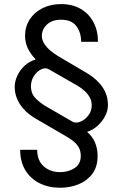

<svg xmlns="http://www.w3.org/2000/svg" viewBox="-20 -757 591 925"><path d="M452.1 -555.7H371.1Q370.6 -601.6 347.4 -631.8Q324.2 -662.1 274.4 -662.1Q242.7 -662.1 221.9 -650.1Q201.2 -638.2 191.4 -620.6Q181.6 -603 181.6 -585Q181.6 -564 193.8 -545.4Q206.1 -526.9 223.9 -512.2Q241.7 -497.6 258.8 -487.3L396.5 -406.2Q410.2 -398.4 427.7 -385.3Q445.3 -372.1 461.9 -353Q478.5 -334 489.3 -308.6Q500 -283.2 500 -250Q500 -223.6 486.3 -197.5Q472.7 -171.4 450.2 -151.1Q427.7 -130.9 400.4 -122.1V-121.1Q426.3 -98.6 438.2 -69.3Q450.2 -40 450.2 -5.9Q450.2 46.9 424.6 80.8Q398.9 114.7 357.9 131.1Q316.9 147.5 269.5 147.5Q213.9 147.5 170.2 125.5Q126.5 103.5 101.8 62.5Q77.1 21.5 77.1 -35.2H159.2Q159.2 16.6 190.7 44.4Q222.2 72.3 269.5 72.3Q309.1 72.3 339.1 53Q369.1 33.7 369.1 -5.9Q369.1 -32.7 357.2 -50.8Q345.2 -68.8 327.6 -81.3Q310.1 -93.8 293 -103.5L155.3 -183.6Q141.1 -191.4 123.3 -204.6Q105.5 -217.8 89.1 -237.1Q72.8 -256.3 61.8 -282.2Q50.8 -308.1 50.8 -340.8Q51.3 -366.7 64 -393.3Q76.7 -419.9 98.9 -440.7Q121.1 -461.4 150.4 -469.7V-472.7Q127.9 -495.6 114.5 -523.2Q101.1 -550.8 100.6 -585Q101.1 -629.4 123.3 -663.6Q145.5 -697.8 184.8 -717.5Q224.1 -737.3 274.4 -737.3Q329.1 -737.3 368.9 -714.1Q408.7 -690.9 430.4 -649.9Q452.1 -608.9 452.1 -555.7ZM421.9 -250Q421.9 -270.5 412.4 -287.8Q402.8 -305.2 387.7 -318.8Q372.6 -332.5 355.5 -342.8L215.8 -422.9Q200.2 -432.6 179.9 -423.6Q159.7 -414.6 144.5 -392.6Q129.4 -370.6 128.9 -340.8Q129.4 -306.6 150.1 -284.9Q170.9 -263.2 197.3 -247.1L329.1 -170.9Q344.2 -162.1 366.2 -170.4Q388.2 -178.7 405 -200Q421.9 -221.2 421.9 -250Z"/></svg>

Font: Inter
Style: Regular
Weight: 400
Designer: Rasmus Andersson
Foundry: rsms
Version: Version 4.000;git-8c9346024